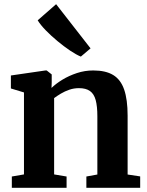

<svg xmlns="http://www.w3.org/2000/svg" viewBox="-20 -897 704 917"><path d="M94.5 -64V-455.5L32 -474.5V-536.5L197 -560.5H203L227 -541.5V-503L226 -477Q247 -497.5 278.2 -516.5Q309.5 -535.5 347.2 -548Q385 -560.5 425.5 -560.5Q484.5 -560.5 520.5 -538.8Q556.5 -517 573 -469.2Q589.5 -421.5 589.5 -344.5V-63.5L649.5 -54.5V0H392.5V-54L445 -63.5V-341.5Q445 -389.5 437 -419Q429 -448.5 409.8 -462.2Q390.5 -476 357 -476Q333 -476 311.2 -468.5Q289.5 -461 271 -450Q252.5 -439 238.5 -428.5V-64L298 -54V0H36.5V-54ZM365.5 -627Q344.5 -635.5 315 -655.2Q285.5 -675 254.8 -700.5Q224 -726 198.5 -752.2Q173 -778.5 160 -800L248 -877L412.5 -666L366.5 -627Z"/></svg>

Font: Merriweather 36pt
Style: Bold
Weight: 700
Designer: Eben Sorkin
Foundry: Eben Sorkin
Version: Version 2.100